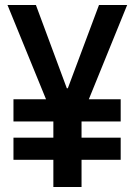

<svg xmlns="http://www.w3.org/2000/svg" viewBox="-20 -750 540 770"><path d="M34 -109V-198H464V-109ZM34 -263V-352H464V-263ZM194 0V-280L10 -730H124L248 -396H252L377 -730H490L307 -280V0Z"/></svg>

Font: M PLUS 1 Code Medium
Style: Regular
Weight: 500
Designer: Coji Morishita
Foundry: UNDERFOREST DESIGN
Version: Version 1.002